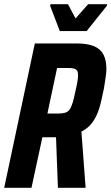

<svg xmlns="http://www.w3.org/2000/svg" viewBox="-24 -895 531 915"><path d="M-4 0 142 -688H340Q395 -688 426 -674Q457 -660 470 -633Q483 -606 483 -567Q483 -554 481 -538.5Q479 -523 476.5 -506.5Q474 -490 471 -472Q464 -439 457 -408Q450 -377 438.5 -350.5Q427 -324 409.5 -303Q392 -282 364 -268L384 0H252L243 -241Q241 -241 237 -241Q233 -241 229 -241H178L126 0ZM202 -354H255Q274 -354 287 -358Q300 -362 308 -373.5Q316 -385 322.5 -406.5Q329 -428 336 -463Q342 -488 345 -506.5Q348 -525 348 -537Q348 -551 343.5 -558Q339 -565 329 -568Q319 -571 301 -571H248ZM261 -747 215 -867 217 -875H300L336 -807L396 -875H487L485 -867L389 -747Z"/></svg>

Font: Saira Condensed
Style: Bold Italic
Weight: 700
Width: 3
Italic angle: -12°
Designer: Hector Gatti with collaboration of the Omnibus-Type team
Foundry: Omnibus-Type
Version: Version 1.101